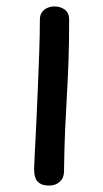

<svg xmlns="http://www.w3.org/2000/svg" viewBox="-20 -562 319 597"><path d="M104 -501Q104 -515 110.5 -524Q117 -533 127.5 -537.5Q138 -542 149 -542Q168 -542 181.5 -532Q195 -522 195 -501Q195 -429 193 -373Q191 -317 188 -266Q185 -215 182.5 -158.5Q180 -102 179 -28Q179 -9 166 3Q153 15 133 15Q114 15 103.5 8Q93 1 89.5 -10.5Q86 -22 86 -37Q86 -46 88 -82Q90 -118 92.5 -170.5Q95 -223 97.5 -283Q100 -343 102 -400Q104 -457 104 -501Z"/></svg>

Font: Playpen Sans Thai
Style: Regular
Weight: 400
Designer: Sirin Gunkloy, Laura Meseguer, Veronika Burian, José Scaglione
Foundry: TypeTogether
Version: Version 2.000